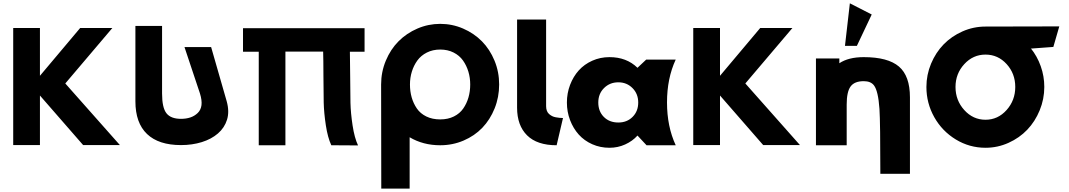

<svg xmlns="http://www.w3.org/2000/svg" viewBox="-20 -870 6405 1150"><path d="M59.1 -1V-702.1H219.2V-416L460 -702.1H652.8L371.1 -370.1L698.2 -1H478L219.2 -297.9V-1Z M791 -263.2V-714.8H950.7V-310.1Q950.7 -224.6 977.1 -191.4Q1003.4 -158.2 1064 -158.2Q1094.7 -158.2 1119.9 -166.5Q1145 -174.8 1164.1 -193.1Q1183.1 -211.4 1186.8 -240.2Q1190.4 -269 1177.7 -310.1L1085 -587.9H1244.6L1337.9 -263.2Q1355 -201.7 1339.8 -153.1Q1324.7 -104.5 1285.4 -70.6Q1246.1 -36.6 1188.7 -18.8Q1131.3 -1 1064 -1Q930.2 -1 860.6 -67.4Q791 -133.8 791 -263.2Z M1435.5 -560.1V-701.2H2163.6V-560.1H2075.7Q2077.1 -513.7 2077.4 -414.8Q2077.6 -315.9 2079.1 -254.4Q2080.6 -192.9 2091.8 -118.9Q2103 -44.9 2124.5 1L1964.4 0Q1942.9 -45.9 1931.6 -119.9Q1920.4 -193.8 1918.9 -255.4Q1917.5 -316.9 1917.2 -415.8Q1917 -514.6 1915.5 -561H1689.5V0H1529.8V-560.1Z M2262.7 -363.8Q2262.7 -439 2291 -506.8Q2319.3 -574.7 2367.2 -622.8Q2415 -670.9 2480.2 -699Q2545.4 -727.1 2616.7 -727.1Q2688.5 -727.1 2753.7 -699Q2818.8 -670.9 2866.5 -622.6Q2914.1 -574.2 2941.9 -506.8Q2969.7 -439.5 2969.7 -363.8Q2969.7 -288.1 2942.6 -220.7Q2915.5 -153.3 2868.9 -104.7Q2822.3 -56.2 2756.6 -28.1Q2690.9 0 2616.7 0Q2514.2 0 2433.6 -47.9V259.8H2263.7Q2262.7 -359.9 2262.7 -363.8ZM2435.5 -363.8Q2435.5 -322.8 2445.8 -286.6Q2456.1 -250.5 2476.8 -220.2Q2497.6 -189.9 2533.4 -172.4Q2569.3 -154.8 2616.7 -154.8Q2663.1 -154.8 2698.5 -172.4Q2733.9 -189.9 2754.6 -220Q2775.4 -250 2785.9 -286.4Q2796.4 -322.8 2796.4 -363.8Q2796.4 -404.3 2785.4 -440.9Q2774.4 -477.5 2753.2 -507.6Q2731.9 -537.6 2696.8 -555.4Q2661.6 -573.2 2616.7 -573.2Q2572.3 -573.2 2536.9 -555.4Q2501.5 -537.6 2479.7 -507.6Q2458 -477.5 2446.8 -440.9Q2435.5 -404.3 2435.5 -363.8Z M3077.1 -225.1V-752.9H3251V-233.9Q3251 -218.3 3255.6 -206.3Q3260.3 -194.3 3268.8 -187Q3277.3 -179.7 3286.6 -174.8Q3295.9 -169.9 3308.8 -167.5Q3321.8 -165 3330.8 -164.3Q3339.8 -163.6 3352.1 -163.1L3314 0Q3196.8 0 3137 -59.3Q3077.1 -118.7 3077.1 -225.1Z M3630.4 -527.8Q3732.9 -527.8 3798.3 -463.9L3850.6 -513.2H4027.3Q3975.1 -400.9 3975.1 -256.6Q3975.1 -112.3 4027.3 0H3852.5L3798.3 -58.1Q3768.6 -24.9 3724.6 -4.9Q3680.7 15.1 3630.4 15.1Q3575.2 15.1 3527.3 -6.1Q3479.5 -27.3 3446.5 -64Q3413.6 -100.6 3394.5 -150.4Q3375.5 -200.2 3375.5 -255.9Q3375.5 -311.5 3394.5 -361.6Q3413.6 -411.6 3446.5 -448.2Q3479.5 -484.9 3527.3 -506.3Q3575.2 -527.8 3630.4 -527.8ZM3683.6 -136.2Q3735.4 -136.2 3769 -169.9Q3802.7 -203.6 3802.7 -255.9Q3802.7 -308.1 3768.3 -342.5Q3733.9 -377 3683.6 -377Q3632.8 -377 3598.1 -342.8Q3563.5 -308.6 3563.5 -255.9Q3563.5 -203.1 3596.7 -169.7Q3629.9 -136.2 3683.6 -136.2Z M4132.3 -1V-702.1H4292.5V-416L4533.2 -702.1H4726.1L4444.3 -370.1L4771.5 -1H4551.3L4292.5 -297.9V-1Z M5041 -595.2 5070.3 -850.1 5201.2 -783.2 5112.3 -595.2ZM4867.2 0V-520H5007.3V-491.2Q5062 -527.8 5153.3 -527.8Q5298.3 -527.8 5364.3 -471.4Q5430.2 -415 5430.2 -287.1V170.9H5252.9Q5252.9 -134.3 5247.6 -217.3Q5240.2 -325.2 5214.8 -358.4Q5195.8 -383.8 5153.3 -383.8Q5097.7 -383.8 5074.5 -351.8Q5051.3 -319.8 5051.3 -244.1V0Z M5528.8 -349.1Q5528.8 -421.9 5556.6 -488.5Q5584.5 -555.2 5631.8 -604Q5679.2 -652.8 5744.9 -681.9Q5810.5 -710.9 5882.8 -710.9L6324.7 -711.9L6289.1 -588.9L6156.7 -579.1L6153.8 -581.1Q6192.4 -533.2 6213.6 -473.4Q6234.9 -413.6 6234.9 -349.1Q6234.9 -276.4 6207.3 -209.2Q6179.7 -142.1 6132.8 -93Q6085.9 -43.9 6020.5 -14.4Q5955.1 15.1 5882.8 15.1Q5786.6 15.1 5704.8 -34.7Q5623 -84.5 5575.9 -168.2Q5528.8 -252 5528.8 -349.1ZM5703.1 -349.1Q5703.1 -269 5755.6 -210.9Q5808.1 -152.8 5882.8 -152.8Q5957 -152.8 6009 -210.9Q6061 -269 6061 -349.1Q6061 -429.2 6009.3 -486.1Q5957.5 -543 5882.8 -543Q5808.1 -543 5755.6 -485.8Q5703.1 -428.7 5703.1 -349.1Z"/></svg>

Font: Hussar Preview
Style: Bold
Weight: 700
Foundry: Cannot Into Space Fonts, PlusOne Fonts
Version: Version 2.29RC2 "Millennial"